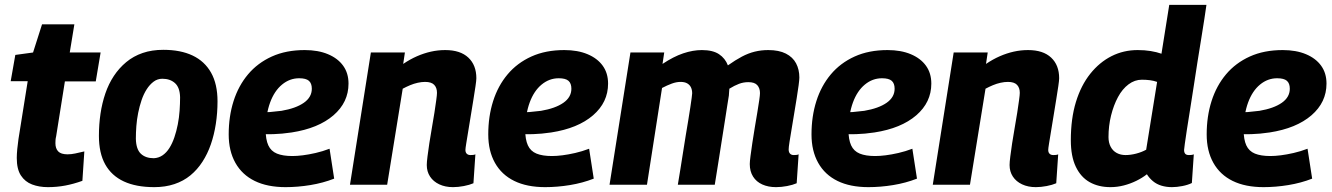

<svg xmlns="http://www.w3.org/2000/svg" viewBox="-20 -760 5480 790"><path d="M327 -137 319 -16Q283 -3 248.5 3.5Q214 10 177 10Q141 10 112 -1Q83 -12 66 -38Q49 -64 49 -110Q49 -125 51 -146.5Q53 -168 56 -188L94 -426H24L43 -534L116 -544L153 -660H286L267 -544H394L374 -425H247L211 -199Q209 -191 208.5 -184.5Q208 -178 208 -171Q208 -149 219.5 -137Q231 -125 258 -125Q273 -125 289.5 -128.5Q306 -132 327 -137Z M615 10Q540 10 489.5 -13.5Q439 -37 413 -83.5Q387 -130 387 -201Q387 -248 393.5 -292Q400 -336 413.5 -375.5Q427 -415 448.5 -447.5Q470 -480 499.5 -504.5Q529 -529 567 -542Q605 -555 652 -555Q723 -555 772.5 -531.5Q822 -508 848.5 -461Q875 -414 875 -343Q875 -295 868 -250Q861 -205 847.5 -166Q834 -127 813 -94.5Q792 -62 763.5 -38.5Q735 -15 697.5 -2.5Q660 10 615 10ZM613 -109Q633 -110 649 -121Q665 -132 677 -151Q689 -170 697.5 -195Q706 -220 711.5 -248Q717 -276 719 -305Q721 -334 721 -360Q720 -400 700 -418Q680 -436 648 -436Q628 -436 612 -424Q596 -412 583.5 -392.5Q571 -373 562.5 -348Q554 -323 548.5 -295.5Q543 -268 541 -241Q539 -214 539 -189Q540 -146 559.5 -127.5Q579 -109 613 -109Z M1046 -299Q1066 -297 1090.5 -299Q1115 -301 1138 -304Q1197 -314 1230 -337Q1263 -360 1263 -395Q1263 -417 1251 -427.5Q1239 -438 1211 -438Q1172 -438 1140.5 -412Q1109 -386 1091.5 -338.5Q1074 -291 1073 -226Q1073 -186 1084 -162Q1095 -138 1119.5 -128Q1144 -118 1183 -118Q1202 -118 1226 -121Q1250 -124 1278.5 -130.5Q1307 -137 1336 -148L1355 -25Q1309 -7 1257 1.5Q1205 10 1155 10Q1080 10 1028 -15.5Q976 -41 948.5 -90Q921 -139 921 -207Q921 -281 941 -344Q961 -407 1000.5 -454Q1040 -501 1098.5 -527.5Q1157 -554 1234 -554Q1289 -554 1329.5 -537Q1370 -520 1392 -489.5Q1414 -459 1414 -416Q1414 -339 1352 -285.5Q1290 -232 1180 -215Q1140 -209 1104.5 -208Q1069 -207 1037 -209Z M1506 -544H1646L1639 -497Q1667 -516 1695.5 -528.5Q1724 -541 1753 -547.5Q1782 -554 1812 -554Q1874 -554 1907 -523Q1940 -492 1940 -438Q1940 -429 1936.5 -405.5Q1933 -382 1928 -351Q1923 -320 1917.5 -286.5Q1912 -253 1907 -222.5Q1902 -192 1898.5 -170.5Q1895 -149 1895 -143Q1895 -133 1900.5 -127.5Q1906 -122 1916 -122Q1921 -122 1926.5 -122.5Q1932 -123 1936 -125L1928 -6Q1912 1 1888.5 5.5Q1865 10 1844 10Q1812 10 1787.5 -1.5Q1763 -13 1749.5 -33.5Q1736 -54 1736 -81Q1736 -93 1739 -116.5Q1742 -140 1746.5 -170.5Q1751 -201 1757 -234Q1763 -267 1767.5 -296.5Q1772 -326 1775 -348Q1778 -370 1778 -378Q1778 -399 1766.5 -411Q1755 -423 1729 -423Q1715 -423 1699 -419.5Q1683 -416 1667.5 -409.5Q1652 -403 1637 -395L1573 0H1420Z M2114 -299Q2134 -297 2158.5 -299Q2183 -301 2206 -304Q2265 -314 2298 -337Q2331 -360 2331 -395Q2331 -417 2319 -427.5Q2307 -438 2279 -438Q2240 -438 2208.5 -412Q2177 -386 2159.5 -338.5Q2142 -291 2141 -226Q2141 -186 2152 -162Q2163 -138 2187.5 -128Q2212 -118 2251 -118Q2270 -118 2294 -121Q2318 -124 2346.5 -130.5Q2375 -137 2404 -148L2423 -25Q2377 -7 2325 1.5Q2273 10 2223 10Q2148 10 2096 -15.5Q2044 -41 2016.5 -90Q1989 -139 1989 -207Q1989 -281 2009 -344Q2029 -407 2068.5 -454Q2108 -501 2166.5 -527.5Q2225 -554 2302 -554Q2357 -554 2397.5 -537Q2438 -520 2460 -489.5Q2482 -459 2482 -416Q2482 -339 2420 -285.5Q2358 -232 2248 -215Q2208 -209 2172.5 -208Q2137 -207 2105 -209Z M3173 10Q3141 10 3116.5 -1Q3092 -12 3078.5 -33.5Q3065 -55 3065 -85Q3065 -95 3068 -118Q3071 -141 3075.5 -171.5Q3080 -202 3085.5 -234.5Q3091 -267 3096 -297Q3101 -327 3104 -348Q3107 -369 3107 -377Q3107 -397 3096 -409.5Q3085 -422 3059 -422Q3039 -422 3020.5 -415Q3002 -408 2981 -395Q2981 -391 2980 -382Q2979 -373 2979 -367Q2976 -349 2972.5 -326.5Q2969 -304 2965 -278Q2961 -252 2956.5 -224Q2952 -196 2947.5 -167Q2943 -138 2938.5 -109.5Q2934 -81 2929.5 -53Q2925 -25 2921 0H2769Q2774 -30 2779.5 -64Q2785 -98 2790.5 -133.5Q2796 -169 2801.5 -202.5Q2807 -236 2812 -265.5Q2817 -295 2820.5 -319Q2824 -343 2826 -357.5Q2828 -372 2828 -376Q2828 -390 2823 -400.5Q2818 -411 2807.5 -417Q2797 -423 2780 -423Q2763 -423 2744 -416Q2725 -409 2704 -398L2642 0H2488L2574 -544H2713L2706 -497Q2751 -527 2791 -540.5Q2831 -554 2868 -554Q2913 -554 2938.5 -537Q2964 -520 2975 -491Q3006 -513 3032.5 -527Q3059 -541 3085.5 -547.5Q3112 -554 3141 -554Q3185 -554 3213.5 -539.5Q3242 -525 3255.5 -499.5Q3269 -474 3269 -441Q3269 -432 3266 -409Q3263 -386 3258 -355.5Q3253 -325 3247.5 -291.5Q3242 -258 3237 -228Q3232 -198 3228.5 -176Q3225 -154 3225 -145Q3225 -134 3230.5 -128Q3236 -122 3246 -122Q3251 -122 3256.5 -122.5Q3262 -123 3266 -125L3258 -6Q3242 1 3218.5 5.5Q3195 10 3173 10Z M3444 -299Q3464 -297 3488.5 -299Q3513 -301 3536 -304Q3595 -314 3628 -337Q3661 -360 3661 -395Q3661 -417 3649 -427.5Q3637 -438 3609 -438Q3570 -438 3538.5 -412Q3507 -386 3489.5 -338.5Q3472 -291 3471 -226Q3471 -186 3482 -162Q3493 -138 3517.5 -128Q3542 -118 3581 -118Q3600 -118 3624 -121Q3648 -124 3676.5 -130.5Q3705 -137 3734 -148L3753 -25Q3707 -7 3655 1.5Q3603 10 3553 10Q3478 10 3426 -15.5Q3374 -41 3346.5 -90Q3319 -139 3319 -207Q3319 -281 3339 -344Q3359 -407 3398.5 -454Q3438 -501 3496.5 -527.5Q3555 -554 3632 -554Q3687 -554 3727.5 -537Q3768 -520 3790 -489.5Q3812 -459 3812 -416Q3812 -339 3750 -285.5Q3688 -232 3578 -215Q3538 -209 3502.5 -208Q3467 -207 3435 -209Z M3904 -544H4044L4037 -497Q4065 -516 4093.5 -528.5Q4122 -541 4151 -547.5Q4180 -554 4210 -554Q4272 -554 4305 -523Q4338 -492 4338 -438Q4338 -429 4334.5 -405.5Q4331 -382 4326 -351Q4321 -320 4315.5 -286.5Q4310 -253 4305 -222.5Q4300 -192 4296.5 -170.5Q4293 -149 4293 -143Q4293 -133 4298.5 -127.5Q4304 -122 4314 -122Q4319 -122 4324.5 -122.5Q4330 -123 4334 -125L4326 -6Q4310 1 4286.5 5.5Q4263 10 4242 10Q4210 10 4185.5 -1.5Q4161 -13 4147.5 -33.5Q4134 -54 4134 -81Q4134 -93 4137 -116.5Q4140 -140 4144.5 -170.5Q4149 -201 4155 -234Q4161 -267 4165.5 -296.5Q4170 -326 4173 -348Q4176 -370 4176 -378Q4176 -399 4164.5 -411Q4153 -423 4127 -423Q4113 -423 4097 -419.5Q4081 -416 4065.5 -409.5Q4050 -403 4035 -395L3971 0H3818Z M4802 10Q4779 10 4759 4Q4739 -2 4724 -14.5Q4709 -27 4699 -43Q4680 -28 4655.5 -16Q4631 -4 4604 3Q4577 10 4549 10Q4500 10 4463.5 -10.5Q4427 -31 4406.5 -74Q4386 -117 4386 -183Q4386 -272 4407 -340.5Q4428 -409 4466 -456.5Q4504 -504 4553.5 -529Q4603 -554 4661 -554Q4690 -554 4714.5 -550Q4739 -546 4759 -539L4791 -740H4944Q4941 -719 4935.5 -682.5Q4930 -646 4922.5 -600.5Q4915 -555 4907 -504.5Q4899 -454 4891.5 -404Q4884 -354 4876.5 -308Q4869 -262 4863.5 -226Q4858 -190 4855 -168Q4852 -146 4852 -143Q4852 -133 4856.5 -127.5Q4861 -122 4872 -122Q4877 -122 4882 -122.5Q4887 -123 4892 -125L4884 -7Q4868 1 4845 5.5Q4822 10 4802 10ZM4611 -122Q4632 -122 4655 -128Q4678 -134 4696 -144L4741 -423Q4727 -428 4711.5 -430Q4696 -432 4678 -432Q4649 -432 4623.5 -413Q4598 -394 4580 -360.5Q4562 -327 4551.5 -284.5Q4541 -242 4541 -196Q4541 -173 4550 -156Q4559 -139 4575 -130.5Q4591 -122 4611 -122Z M5070 -299Q5090 -297 5114.5 -299Q5139 -301 5162 -304Q5221 -314 5254 -337Q5287 -360 5287 -395Q5287 -417 5275 -427.5Q5263 -438 5235 -438Q5196 -438 5164.5 -412Q5133 -386 5115.5 -338.5Q5098 -291 5097 -226Q5097 -186 5108 -162Q5119 -138 5143.5 -128Q5168 -118 5207 -118Q5226 -118 5250 -121Q5274 -124 5302.5 -130.5Q5331 -137 5360 -148L5379 -25Q5333 -7 5281 1.5Q5229 10 5179 10Q5104 10 5052 -15.5Q5000 -41 4972.5 -90Q4945 -139 4945 -207Q4945 -281 4965 -344Q4985 -407 5024.5 -454Q5064 -501 5122.5 -527.5Q5181 -554 5258 -554Q5313 -554 5353.5 -537Q5394 -520 5416 -489.5Q5438 -459 5438 -416Q5438 -339 5376 -285.5Q5314 -232 5204 -215Q5164 -209 5128.5 -208Q5093 -207 5061 -209Z"/></svg>

Font: Georama ExtraCondensed Thin
Style: Bold Italic
Weight: 700
Italic angle: -9°
Version: Version 1.001